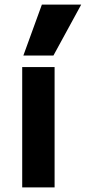

<svg xmlns="http://www.w3.org/2000/svg" viewBox="-20 -810 371 830"><path d="M76 0V-520H216V0ZM211 -570H81L161 -790H331Z"/></svg>

Font: M PLUS 2
Style: Bold
Weight: 700
Designer: Coji Morishita
Foundry: UNDERFOREST DESIGN
Version: Version 1.001